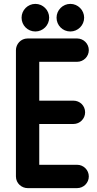

<svg xmlns="http://www.w3.org/2000/svg" viewBox="-20 -958 501 988"><path d="M342 -796C381 -796 413 -828 413 -867C413 -906 381 -938 342 -938C303 -938 271 -906 271 -867C271 -828 302 -796 342 -796ZM162 -796C201 -796 233 -828 233 -867C233 -906 201 -938 162 -938C123 -938 91 -906 91 -867C91 -828 122 -796 162 -796ZM377 -110H182V-320H358C391 -320 418 -347 418 -380C418 -414 391 -440 358 -440H182V-640H377C410 -640 437 -667 437 -700C437 -733 410 -760 377 -760H122C86 -760 62 -730 62 -700V-50C62 -14 92 10 122 10H377C410 10 437 -17 437 -50C437 -83 410 -110 377 -110Z"/></svg>

Font: LS
Style: Bold
Weight: 700
Designer: BSozoo
Foundry: BSozoo
Version: Version 001.000